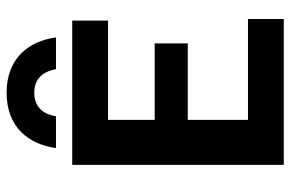

<svg xmlns="http://www.w3.org/2000/svg" viewBox="-171 -721 892 590"><g transform="rotate(-90 275.0 -426.0)"><path d="M115 -700H212.5C219.2 -737.5 239.2 -766.7 285 -766.7C330 -766.7 350.8 -737.5 357.5 -700H455C443.3 -785.8 389.2 -851.7 285 -851.7C180.8 -851.7 126.7 -785.8 115 -700ZM63.3 0H511.7V-110H201.7V-295H436.7V-396.7H201.7V-540H506.7V-650H63.3Z"/></g></svg>

Font: Familjen Grotesk GF
Style: Bold
Weight: 700
Designer: Anders Wikstroem, Jonas Baeckman, Matilda Gysing, Kristian Moeller
Foundry: Familjen STHLM AB
Version: Version 2.000; Beta; Release 4; Build 6